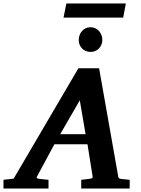

<svg xmlns="http://www.w3.org/2000/svg" viewBox="-73 -1077 808 1097"><path d="M382.8 -503.9 271 -310.1H416ZM391.1 0V-49.8Q398.9 -50.8 407 -51.5Q415 -52.2 421.9 -53.2Q429.7 -54.2 437 -55.2Q446.8 -56.2 452.1 -58.6Q457.5 -61 456.1 -69.8L426.8 -252.9H237.8L139.2 -69.8Q134.3 -62.5 138.2 -59.3Q142.1 -56.2 151.9 -55.2Q159.7 -54.2 168.5 -53.2Q175.8 -52.2 185.1 -51.5Q194.3 -50.8 204.1 -49.8V0H-53.2V-49.8L4.9 -56.2L375 -687H493.2L602.1 -70.8Q603.5 -61 607.2 -58.3Q610.8 -55.7 622.1 -54.2Q628.9 -53.7 636.7 -52.7Q643.6 -51.8 651.6 -51.3Q659.7 -50.8 668 -49.8V0ZM630.9 -976.6H290L306.2 -1057.1H646ZM511.7 -848.1Q511.7 -834.5 506.6 -822Q501.5 -809.6 492.4 -800.3Q483.4 -791 471.2 -785.6Q459 -780.3 444.8 -780.3Q430.2 -780.3 417.7 -785.4Q405.3 -790.5 396.2 -799.6Q387.2 -808.6 382.1 -821Q377 -833.5 377 -848.1Q377 -863.3 381.8 -876.5Q386.7 -889.6 395.5 -899.7Q404.3 -909.7 416.5 -915.5Q428.7 -921.4 443.8 -921.4Q458.5 -921.4 470.9 -915.8Q483.4 -910.2 492.4 -900.1Q501.5 -890.1 506.6 -876.7Q511.7 -863.3 511.7 -848.1Z"/></svg>

Font: Charis SIL
Style: Bold Italic
Weight: 700
Italic angle: -11°
Foundry: SIL International
Version: Version 4.112